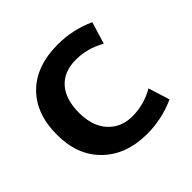

<svg xmlns="http://www.w3.org/2000/svg" viewBox="-140 -669 819 819"><g transform="rotate(-45 269.0 -260.0)"><path d="M450.2 -124 480.5 -27.3Q398.4 9.8 309.6 9.8Q184.6 9.8 109.4 -63Q34.2 -135.7 34.2 -259.8Q34.2 -386.7 106.9 -458.5Q179.7 -530.3 309.6 -530.3Q397.5 -530.3 480.5 -493.2L450.2 -393.6Q386.7 -429.7 317.4 -429.7Q246.1 -429.7 206.5 -385.7Q167 -341.8 167 -259.8Q167 -179.7 208.5 -133.8Q250 -87.9 317.4 -87.9Q388.7 -87.9 450.2 -124Z"/></g></svg>

Font: Mgen+ 1c bold
Style: Bold
Weight: 700
Designer: [Source Han Sans]
Ryoko NISHIZUKA  (kana & ideographs); Paul D. Hunt (Latin, Greek & Cyrillic); Wenlong ZHANG  (bopomofo
Version: Version 1.059.20150602